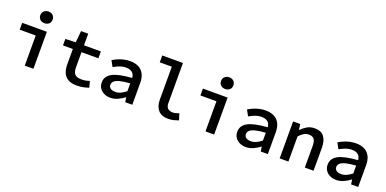

<svg xmlns="http://www.w3.org/2000/svg" viewBox="-9 -1560 4818 2396"><g transform="rotate(20 2400.0 -362.0)"><path d="M297 0V-400H84V-491H412V0ZM346 -581Q311 -581 287.5 -602Q264 -623 264 -658Q264 -693 287.5 -714.5Q311 -736 346 -736Q382 -736 405 -714.5Q428 -693 428 -658Q428 -623 405 -602Q382 -581 346 -581Z M991 12Q916 12 872 -14.5Q828 -41 809 -88Q790 -135 790 -197V-400H659V-486L795 -491L810 -645H905V-491H1129V-400H905V-198Q905 -158 916 -131.5Q927 -105 952 -92.5Q977 -80 1018 -80Q1050 -80 1076 -85Q1102 -90 1126 -99L1148 -16Q1115 -5 1077 3.5Q1039 12 991 12Z M1435 12Q1387 12 1350 -6.5Q1313 -25 1292 -57Q1271 -89 1271 -132Q1271 -214 1349.5 -257.5Q1428 -301 1610 -314Q1608 -341 1595.5 -363Q1583 -385 1558 -397.5Q1533 -410 1493 -410Q1465 -410 1438 -403Q1411 -396 1384.5 -384Q1358 -372 1332 -358L1290 -435Q1320 -453 1356 -468.5Q1392 -484 1432 -493.5Q1472 -503 1514 -503Q1583 -503 1629.5 -478.5Q1676 -454 1700.5 -406.5Q1725 -359 1725 -291V0H1631L1622 -61H1619Q1580 -31 1532.5 -9.5Q1485 12 1435 12ZM1470 -78Q1507 -78 1541.5 -94.5Q1576 -111 1610 -138V-242Q1522 -236 1472 -222.5Q1422 -209 1402 -188Q1382 -167 1382 -141Q1382 -119 1394 -105Q1406 -91 1425.5 -84.5Q1445 -78 1470 -78Z M2200 12Q2115 12 2070.5 -38.5Q2026 -89 2026 -179V-615H1866V-706H2141V-173Q2141 -123 2166.5 -102.5Q2192 -82 2229 -82Q2248 -82 2268 -86.5Q2288 -91 2313 -101L2340 -16Q2305 -4 2274.5 4Q2244 12 2200 12Z M2697 0V-400H2484V-491H2812V0ZM2746 -581Q2711 -581 2687.5 -602Q2664 -623 2664 -658Q2664 -693 2687.5 -714.5Q2711 -736 2746 -736Q2782 -736 2805 -714.5Q2828 -693 2828 -658Q2828 -623 2805 -602Q2782 -581 2746 -581Z M3235 12Q3187 12 3150 -6.5Q3113 -25 3092 -57Q3071 -89 3071 -132Q3071 -214 3149.5 -257.5Q3228 -301 3410 -314Q3408 -341 3395.5 -363Q3383 -385 3358 -397.5Q3333 -410 3293 -410Q3265 -410 3238 -403Q3211 -396 3184.5 -384Q3158 -372 3132 -358L3090 -435Q3120 -453 3156 -468.5Q3192 -484 3232 -493.5Q3272 -503 3314 -503Q3383 -503 3429.5 -478.5Q3476 -454 3500.5 -406.5Q3525 -359 3525 -291V0H3431L3422 -61H3419Q3380 -31 3332.5 -9.5Q3285 12 3235 12ZM3270 -78Q3307 -78 3341.5 -94.5Q3376 -111 3410 -138V-242Q3322 -236 3272 -222.5Q3222 -209 3202 -188Q3182 -167 3182 -141Q3182 -119 3194 -105Q3206 -91 3225.5 -84.5Q3245 -78 3270 -78Z M3682 0V-491H3777L3786 -417H3790Q3825 -453 3867.5 -478Q3910 -503 3967 -503Q4052 -503 4092 -451Q4132 -399 4132 -304V0H4016V-289Q4016 -348 3995 -376Q3974 -404 3924 -404Q3888 -404 3860 -387Q3832 -370 3798 -335V0Z M4435 12Q4387 12 4350 -6.5Q4313 -25 4292 -57Q4271 -89 4271 -132Q4271 -214 4349.5 -257.5Q4428 -301 4610 -314Q4608 -341 4595.5 -363Q4583 -385 4558 -397.5Q4533 -410 4493 -410Q4465 -410 4438 -403Q4411 -396 4384.5 -384Q4358 -372 4332 -358L4290 -435Q4320 -453 4356 -468.5Q4392 -484 4432 -493.5Q4472 -503 4514 -503Q4583 -503 4629.5 -478.5Q4676 -454 4700.5 -406.5Q4725 -359 4725 -291V0H4631L4622 -61H4619Q4580 -31 4532.5 -9.5Q4485 12 4435 12ZM4470 -78Q4507 -78 4541.5 -94.5Q4576 -111 4610 -138V-242Q4522 -236 4472 -222.5Q4422 -209 4402 -188Q4382 -167 4382 -141Q4382 -119 4394 -105Q4406 -91 4425.5 -84.5Q4445 -78 4470 -78Z"/></g></svg>

Font: Source Code Pro SemiBold
Style: Regular
Weight: 600
Monospace: yes
Designer: Paul D. Hunt, Teo Tuominen
Foundry: Adobe Systems Incorporated
Version: Version 1.018;hotconv 1.0.116;makeotfexe 2.5.65601